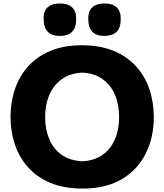

<svg xmlns="http://www.w3.org/2000/svg" viewBox="-20 -1080 953 1115"><path d="M458 -143.2Q384.4 -147.3 336.5 -182.1Q288.6 -217 265.3 -274Q242 -331.1 242 -400.6Q242 -471.4 266.1 -528.2Q290.2 -585.1 338.3 -619.9Q386.4 -654.6 458 -658.2Q527.5 -654.6 575.1 -620.9Q622.7 -587.2 647.2 -530.5Q671.7 -473.8 671.7 -400.6Q671.7 -349 658.9 -303.5Q646 -258.1 619.8 -223.1Q593.6 -188.2 553.3 -167.1Q513 -146 458 -143.2ZM460.6 15.1Q594.6 15.1 686.5 -39.1Q778.5 -93.3 825.8 -187.3Q873.2 -281.2 873.2 -400.6Q873.2 -487 847.3 -562.6Q821.5 -638.2 769.6 -695.3Q717.8 -752.4 639.2 -784.8Q560.5 -817.2 455.6 -817.2Q352.1 -817.2 274.3 -785.2Q196.6 -753.1 144.8 -696Q92.9 -639 67.1 -563.2Q41.2 -487.5 41.2 -399.9Q41.2 -317.4 65.8 -242.7Q90.5 -168 141.7 -109.9Q192.9 -51.8 272.1 -18.3Q351.4 15.1 460.6 15.1ZM586.1 -871.3Q631.8 -871.3 656.6 -894.7Q681.3 -918.1 681.3 -971.7Q681.3 -1015.1 657 -1037.5Q632.6 -1059.9 587.6 -1059.9Q542 -1059.9 517.3 -1038.8Q492.5 -1017.7 492.5 -972.8Q492.5 -918.6 516.9 -894.9Q541.3 -871.3 586.1 -871.3ZM327.3 -871.3Q373 -871.3 397.8 -894.7Q422.5 -918.1 422.5 -971.7Q422.5 -1015.1 398.1 -1037.5Q373.7 -1059.9 328.6 -1059.9Q283 -1059.9 258.1 -1038.8Q233.2 -1017.7 233.2 -972.8Q233.2 -918.6 257.9 -894.9Q282.6 -871.3 327.3 -871.3Z"/></svg>

Font: Pinar FD VF
Style: Regular
Weight: 300
Designer: Amin Abedi
Version: Version 2.000